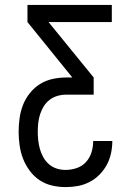

<svg xmlns="http://www.w3.org/2000/svg" viewBox="-20 -755 540 783"><path d="M247 8Q219 8 191.5 1.5Q164 -5 141 -20.5Q118 -36 101 -59Q84 -82 74 -108Q64 -134 60 -162Q56 -190 56 -218Q56 -246 60 -274Q64 -302 74 -327.5Q84 -353 102 -375.5Q120 -398 143.5 -412.5Q167 -427 194.5 -433Q222 -439 250 -439H275L92 -665V-735H436V-665H178L362 -439V-369H250Q232 -369 214.5 -364Q197 -359 182.5 -348Q168 -337 158.5 -321.5Q149 -306 143.5 -289Q138 -272 136 -254Q134 -236 134 -218Q134 -200 136 -182Q138 -164 143 -146.5Q148 -129 157 -113Q166 -97 180 -85Q194 -73 211.5 -67.5Q229 -62 247 -62Q270 -62 292.5 -69.5Q315 -77 330.5 -94Q346 -111 353 -133.5Q360 -156 360 -179V-180H438V-179Q438 -154 432.5 -129Q427 -104 415 -82Q403 -60 385 -42Q367 -24 344.5 -12.5Q322 -1 297.5 3.5Q273 8 247 8Z"/></svg>

Font: HulyMono
Style: Regular
Weight: 400
Monospace: yes
Designer: Belleve Invis
Foundry: Belleve Invis
Version: Version 33.2.5; ttfautohint (v1.8.4)